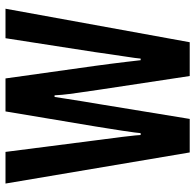

<svg xmlns="http://www.w3.org/2000/svg" viewBox="-26 -702 727 716"><g transform="rotate(-90 338.0 -343.5)"><path d="M128 0 12 -687H130L173 -352Q182 -286 186 -251.5Q190 -217 191.5 -202.5Q193 -188 193 -183H200Q200 -187 202.5 -205.5Q205 -224 209 -251Q213 -278 217.5 -305Q222 -332 225 -352L281 -687H404L451 -352Q455 -324 458.5 -295.5Q462 -267 465.5 -239Q469 -211 472 -183H478Q478 -187 480.5 -205Q483 -223 487 -249Q491 -275 495 -302.5Q499 -330 502 -352L554 -687H664L539 0H413L362 -337Q355 -385 350 -420Q345 -455 343 -476Q341 -497 341 -504H335Q334 -496 329 -465.5Q324 -435 318.5 -399Q313 -363 308 -336L253 0Z"/></g></svg>

Font: Archivo ExtraCondensed SemiBold
Style: Regular
Weight: 600
Width: 2
Designer: Hector Gatti
Foundry: Omnibus-Type
Version: Version 2.001